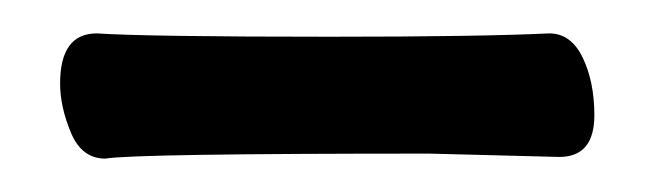

<svg xmlns="http://www.w3.org/2000/svg" viewBox="-20 -308 390 115"><path d="M43 -213Q29 -213 22.5 -228.5Q16 -244 16 -258Q16 -288 38 -288Q68 -286 178 -286Q267 -286 309 -288Q322 -288 329 -273.5Q336 -259 336 -239Q336 -214 315 -214L237 -216Q61 -216 43 -213Z"/></svg>

Font: LXGW WenKai Lite
Style: Bold
Weight: 700
Designer: LXGW / Fontworks Inc.
Foundry: LXGW / Fontworks Inc.
Version: Version 1.330;April 28, 2024